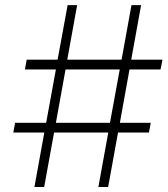

<svg xmlns="http://www.w3.org/2000/svg" viewBox="-20 -748 673 768"><path d="M373.5 0 413.1 -217.8H196.3L156.7 0H117.7L157.2 -217.8H33.2L40.5 -256.8H164.6L203.6 -470.2H79.6L86.9 -509.3H210.4L250.5 -727.5H288.6L249 -509.3H466.3L505.9 -727.5H544.4L504.9 -509.3H629.9L622.1 -470.2H498L459.5 -256.8H583L575.7 -217.8H452.1L412.6 0ZM203.6 -256.8H419.9L459 -470.2H242.2Z"/></svg>

Font: Inter Extra Light
Style: Italic
Weight: 200
Italic angle: -9.39999°
Designer: Rasmus Andersson
Foundry: rsms
Version: Version 4.000;git-3c8e0fc